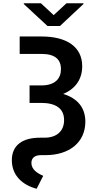

<svg xmlns="http://www.w3.org/2000/svg" viewBox="-20 -954 601 1193"><path d="M237.9 -727.3H102.3V-619H237.9C321 -619 358.7 -585.2 358.7 -524.9C359 -465.9 322.4 -423.3 237.2 -423.3H163.7V-314.6H235.1C327.1 -314.6 378.2 -279.8 378.2 -207.7C378.2 -139.6 332.4 -98.4 256.7 -98.4H228.3C120.4 -98.4 53.6 -52.2 53.6 41.2C53.6 136.7 120 196 207.7 218.8L248.6 138.5C213.8 123.6 175.1 100.1 175.1 58.6C175.1 29.8 193.2 9.9 235.1 9.9H263.1C410.5 9.9 509.9 -69.2 510.3 -197.4C510.3 -285.5 461.3 -343.4 372.5 -370.4C448.2 -401.3 491.1 -462 490.8 -542.6C490.8 -661.9 396.3 -727.3 237.9 -727.3ZM127.8 -929 274.9 -792.6H352.6L498.6 -929V-933.9H393.5L313.6 -860.1L234 -933.9H127.8Z"/></svg>

Font: Margiela Sans Semi Bold
Style: Regular
Weight: 600
Designer: Stefan Endress, Andreas Faust
Version: Version 1.100;FEAKit 1.0